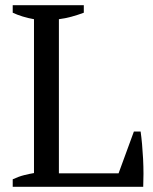

<svg xmlns="http://www.w3.org/2000/svg" viewBox="-20 -720 589 740"><path d="M29 -700H303V-671Q279 -662 255 -655.5Q231 -649 207 -646V-52H437L496 -213H522Q525 -192 527.5 -164.5Q530 -137 531.5 -107.5Q533 -78 533 -50Q533 -22 532 0H29V-29Q53 -40 73 -45Q93 -50 111 -53V-646Q88 -650 67 -656.5Q46 -663 29 -671Z"/></svg>

Font: PT Serif
Style: Regular
Weight: 400
Designer: A.Korolkova, O.Umpeleva, V.Yefimov
Foundry: ParaType Ltd
Version: Version 1.000W OFL; ttfautohint (v1.6)